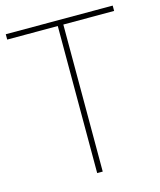

<svg xmlns="http://www.w3.org/2000/svg" viewBox="-108 -792 722 869"><g transform="rotate(-15 252.5 -357.0)"><path d="M265 0H239V-689H2V-714H503V-689H265Z"/></g></svg>

Font: Noto Sans Gujarati Thin
Style: Regular
Weight: 100
Designer: Jelle Bosma - Monotype Design Team, Universal Thirst
Foundry: Monotype Imaging Inc.
Version: Version 2.106; ttfautohint (v1.8.4.7-5d5b)